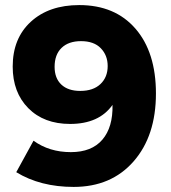

<svg xmlns="http://www.w3.org/2000/svg" viewBox="-20 -729 672 756"><path d="M30 -467Q30 -578 101.5 -643.5Q173 -709 292 -709Q433 -709 513.5 -616Q594 -523 594 -361Q594 -194 506 -93.5Q418 7 270 7Q139 7 44 -51L112 -175Q174 -130 259 -130Q341 -130 383 -179Q425 -228 423 -316Q370 -241 256 -241Q153 -241 91.5 -303Q30 -365 30 -467ZM195 -466Q195 -421 221.5 -396Q248 -371 296 -371Q347 -371 375.5 -398Q404 -425 404 -469Q404 -511 377 -539Q350 -567 299 -567Q250 -567 222.5 -540.5Q195 -514 195 -466Z"/></svg>

Font: Trueno
Style: Bd
Weight: 700
Designer: Julieta Ulanovsky
Foundry: Julieta Ulanovsky
Version: Version 3.001b